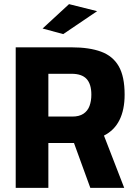

<svg xmlns="http://www.w3.org/2000/svg" viewBox="-20 -909 657 929"><path d="M56 0V-680H326Q412 -680 469 -659Q526 -638 554.5 -588.5Q583 -539 583 -451Q583 -378 558 -328Q533 -278 483 -253L581 0H417L338 -217H214V0ZM214 -345H330Q363 -345 383.5 -358.5Q404 -372 413 -396Q422 -420 422 -451Q422 -502 399 -527Q376 -552 326 -552H214ZM286 -744 186 -771 314 -889 450 -855Z"/></svg>

Font: Cairo Play ExtraBold
Style: Regular
Weight: 800
Version: Version 3.119